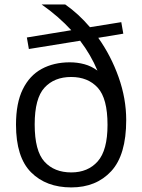

<svg xmlns="http://www.w3.org/2000/svg" viewBox="-20 -828 636 858"><path d="M298.5 9.5Q186 9.5 118.8 -58Q51.5 -125.5 51.5 -271Q51.5 -367.5 81.8 -429Q112 -490.5 166.2 -520Q220.5 -549.5 292 -549.5Q326 -549.5 357.2 -541Q388.5 -532.5 415.5 -512.5Q386 -583 338 -646L109 -609L100 -660.5L298.5 -693Q271 -723 237.8 -752Q204.5 -781 166 -808H271.5Q331 -766.5 382 -706.5L522 -729L531 -677.5L419 -659Q476 -579 510 -483.2Q544 -387.5 544 -291.5Q544 -135.5 477 -63Q410 9.5 298.5 9.5ZM298.5 -57.5Q373 -57.5 416.8 -107Q460.5 -156.5 460.5 -270Q460.5 -388 416.8 -436Q373 -484 298 -484Q222.5 -484 178.8 -436.2Q135 -388.5 135 -272Q135 -153.5 178.8 -105.5Q222.5 -57.5 298.5 -57.5Z"/></svg>

Font: Encode Sans SemiExpanded SemiExpanded
Style: Regular
Weight: 400
Width: 6
Designer: Multiple Designers
Foundry: Impallari Type
Version: Version 3.000; ttfautohint (v1.8.3) -l 8 -r 50 -G 200 -x 14 